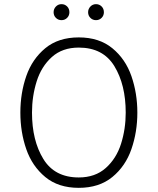

<svg xmlns="http://www.w3.org/2000/svg" viewBox="-20 -892 758 924"><path d="M78 -350Q78 -444 106.5 -526Q135 -608 198 -660Q261 -712 359 -712Q457 -712 520.5 -660Q584 -608 612.5 -525.5Q641 -443 641 -350Q641 -257 612.5 -174.5Q584 -92 520.5 -40Q457 12 359 12Q261 12 198 -40Q135 -92 106.5 -174Q78 -256 78 -350ZM585 -350Q585 -484 530.5 -573.5Q476 -663 359 -663Q280 -663 229.5 -617.5Q179 -572 156.5 -500.5Q134 -429 134 -350Q134 -216 188.5 -127Q243 -38 359 -38Q438 -38 489 -83.5Q540 -129 562.5 -200Q585 -271 585 -350ZM238 -833Q238 -849 249 -860.5Q260 -872 276 -872Q292 -872 303 -861Q314 -850 314 -833Q314 -817 303 -806Q292 -795 276 -795Q260 -795 249 -806Q238 -817 238 -833ZM404 -833Q404 -849 415 -860.5Q426 -872 442 -872Q458 -872 469 -861Q480 -850 480 -833Q480 -817 469 -806Q458 -795 442 -795Q426 -795 415 -806Q404 -817 404 -833Z"/></svg>

Font: Overpass ExtraLight
Style: Regular
Weight: 200
Designer: Delve Withrington, Thomas Jockin
Foundry: Delve Fonts
Version: Version 3.000;DELV;Overpass